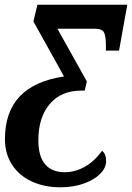

<svg xmlns="http://www.w3.org/2000/svg" viewBox="-20 -556 561 816"><path d="M1 35Q1 -194 252 -231L122 -465L139 -536H521L486 -341H430V-371Q429 -409 420 -421.5Q411 -434 382 -434H224L349 -210L340 -171H326Q240 -171 191.5 -114Q143 -57 143 40Q143 109 172 142.5Q201 176 255 176Q298 176 339 153.5Q380 131 414 85Q431 98 431 129Q431 157 406 182.5Q381 208 336.5 224Q292 240 237 240Q169 240 115.5 215.5Q62 191 31.5 144.5Q1 98 1 35Z"/></svg>

Font: Noto Serif Narrow
Style: Bold Italic
Weight: 700
Width: 4
Italic angle: -12°
Designer: Monotype Design Team
Foundry: Monotype Imaging Inc.
Version: Version 1.001